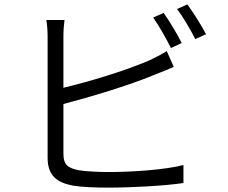

<svg xmlns="http://www.w3.org/2000/svg" viewBox="-20 -838 1040 875"><path d="M726 -779 678 -758C705 -720 739 -660 759 -619L808 -642C788 -683 751 -743 726 -779ZM834 -818 787 -797C815 -760 848 -703 870 -660L919 -682C900 -719 861 -781 834 -818ZM274 -747H191C195 -725 197 -695 197 -671C197 -619 197 -212 197 -119C197 -39 238 -6 313 8C355 15 414 17 472 17C581 17 731 9 816 -4V-86C733 -64 581 -54 475 -54C425 -54 372 -57 340 -62C291 -72 269 -85 269 -138V-364C391 -396 566 -448 681 -496C711 -507 745 -522 772 -533L740 -605C714 -589 685 -574 656 -561C549 -515 387 -466 269 -438V-671C269 -698 271 -725 274 -747Z"/></svg>

Font: Noto Sans CJK SC DemiLight
Style: Regular
Weight: 350
Designer: Ryoko NISHIZUKA 西塚涼子 (kana, bopomofo & ideographs); Paul D. Hunt (Latin, Greek & Cyrillic); Sandoll Communications 산돌커뮤니
Foundry: Adobe
Version: Version 2.004;hotconv 1.0.118;makeotfexe 2.5.65603